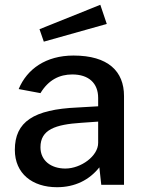

<svg xmlns="http://www.w3.org/2000/svg" viewBox="-20 -772 603 802"><path d="M218 10C293 10 353 -20 395 -73L403 0H498V-371C498 -474 432 -540 287 -540C172 -540 93 -484 58 -400L149 -383C183 -439 229 -461 282 -461C350 -461 390 -425 390 -363V-328L304 -323C120 -315 42 -263 42 -146C42 -47 115 10 218 10ZM145 -650 163 -598 426 -672 399 -752ZM253 -68C193 -68 149 -101 149 -157C149 -231 212 -252 319 -259L390 -264V-175C390 -120 318 -68 253 -68Z"/></svg>

Font: Cheyenne Sans Medium
Style: Regular
Weight: 500
Designer: The Public Sans project authors (U.S. Web Design System), Libre Franklin designed by Pablo Impallari and Rodrigo Fuenzal
Foundry: The Cheyenne Sans Project Authors
Version: Version 2.007